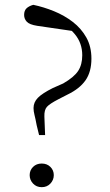

<svg xmlns="http://www.w3.org/2000/svg" viewBox="-20 -764 455 796"><path d="M153 12Q131 12 117 -3Q103 -18 103 -38Q103 -58 117 -72Q131 -86 153 -86Q175 -86 189 -72Q203 -58 203 -38Q203 -18 189 -3Q175 12 153 12ZM359 -521Q359 -466 334.5 -431Q310 -396 260 -372L223 -353Q186 -334 174.5 -321Q163 -308 164 -281L167 -204H142L132 -245Q127 -272 123 -287.5Q119 -303 119 -316Q119 -340 137 -358.5Q155 -377 199 -399L242 -418Q287 -444 304 -470Q321 -496 321 -535Q321 -585 290.5 -622Q260 -659 196 -694L312 -631L134 -657Q102 -662 91 -674Q80 -686 80 -702Q80 -720 90 -729.5Q100 -739 118 -744Q161 -735 204 -717.5Q247 -700 282 -673Q317 -646 338 -608.5Q359 -571 359 -521Z"/></svg>

Font: Noto Serif TC ExtraLight ExtraLight
Style: Regular
Weight: 250
Version: Version 2.003-H1;hotconv 1.1.1;makeotfexe 2.6.0